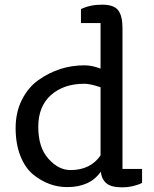

<svg xmlns="http://www.w3.org/2000/svg" viewBox="-20 -792 658 823"><path d="M589 -68V-8Q550 11 503.5 11Q457 11 436.5 -6Q416 -23 412 -56Q366 10 268 10Q189 10 122 -44Q88 -72 67.5 -123.5Q47 -175 47 -243Q47 -311 74 -364.5Q101 -418 145 -449Q234 -512 342 -512Q374 -512 411 -498V-693H327V-753Q366 -772 417.5 -772Q469 -772 487 -747.5Q505 -723 505 -673V-68ZM342 -433Q253 -433 198.5 -384.5Q144 -336 144 -248Q144 -160 187.5 -111.5Q231 -63 282 -63Q368 -63 411 -126V-418Q366 -433 342 -433Z"/></svg>

Font: Belgrano
Style: Regular
Weight: 400
Version: Version 1.002